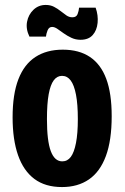

<svg xmlns="http://www.w3.org/2000/svg" viewBox="-20 -743 504 777"><path d="M231 14Q163 14 119 -19Q75 -52 53 -115Q31 -178 31 -268Q31 -362 54.5 -422.5Q78 -483 123.5 -512.5Q169 -542 234 -542Q300 -542 344 -512.5Q388 -483 410 -424Q432 -365 432 -273Q432 -175 408.5 -111.5Q385 -48 340 -17Q295 14 231 14ZM232 -90Q253 -90 266.5 -108Q280 -126 287.5 -164.5Q295 -203 295 -261Q295 -321 287.5 -360Q280 -399 266 -417.5Q252 -436 231 -436Q211 -436 197.5 -418Q184 -400 177 -361.5Q170 -323 170 -261Q170 -173 185.5 -131.5Q201 -90 232 -90ZM306 -582Q286 -582 269 -590Q252 -598 238 -608Q224 -618 212.5 -626Q201 -634 191 -634Q178 -634 172.5 -620Q167 -606 166 -595H99Q84 -626 89.5 -655Q95 -684 115.5 -703.5Q136 -723 165 -723Q184 -723 198.5 -715.5Q213 -708 225.5 -698Q238 -688 249 -680.5Q260 -673 273 -673Q289 -673 294 -686Q299 -699 300 -712H367Q378 -681 375 -650.5Q372 -620 355 -601Q338 -582 306 -582Z"/></svg>

Font: Bricolage Grotesque Condensed
Style: Bold
Weight: 700
Width: 3
Designer: Mathieu Triay
Foundry: Atelier Triay
Version: Version 1.001;gftools[0.9.33.dev8+g029e19f]